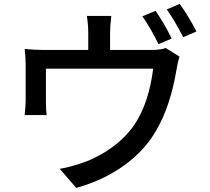

<svg xmlns="http://www.w3.org/2000/svg" viewBox="-20 -875 1040 953"><path d="M832 -683.6 766.6 -656.2Q726.6 -738.3 686.5 -793.9L752 -821.3Q796.9 -756.8 832 -683.6ZM526.4 -627H727.5Q778.3 -627 802.7 -636.7L871.1 -593.8Q862.3 -568.4 855.5 -526.4Q826.2 -351.6 758.8 -233.4Q701.2 -129.9 597.2 -54.7Q493.2 20.5 358.4 57.6L276.4 -37.1Q327.1 -44.9 396.5 -69.3Q468.8 -94.7 537.1 -144.5Q605.5 -194.3 648.4 -257.8Q719.7 -366.2 740.2 -534.2H208V-369.1Q208 -326.2 211.9 -303.7H102.5Q107.4 -352.5 107.4 -376V-550.8Q107.4 -592.8 102.5 -631.8Q154.3 -627 200.2 -627H418V-712.9Q418 -752.9 411.1 -795.9H532.2Q526.4 -740.2 526.4 -712.9ZM807.6 -828.1 872.1 -855.5Q914.1 -797.9 955.1 -718.8L889.6 -690.4Q841.8 -782.2 807.6 -828.1Z"/></svg>

Font: Gen Shin Gothic Monospace Medium
Style: Regular
Weight: 500
Designer: [Source Han Sans]
Ryoko NISHIZUKA  (kana & ideographs); Paul D. Hunt (Latin, Greek & Cyrillic); Wenlong ZHANG  (bopomofo
Version: Version 1.002.20150607